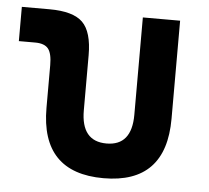

<svg xmlns="http://www.w3.org/2000/svg" viewBox="-44 -564 673 619"><g transform="rotate(5 293.0 -254.5)"><path d="M312.5 9.8Q109.9 9.8 109.9 -200.2V-338.4Q109.9 -376 97.7 -391.4Q85.4 -406.7 55.2 -406.7H2.4V-517.6H91.8Q168.5 -517.6 199.5 -487.1Q230.5 -456.5 230.5 -380.9V-202.6Q230.5 -102.5 312.5 -102.5Q394 -102.5 394 -202.6V-517.6H514.6V-200.2Q514.6 9.8 312.5 9.8Z"/></g></svg>

Font: CaskaydiaCove NF SemiBold
Style: Regular
Weight: 600
Designer: Aaron Bell
Foundry: Saja Typeworks
Version: Version 2111.001; VTT 6.35;Nerd Fonts 3.2.1